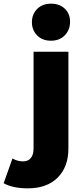

<svg xmlns="http://www.w3.org/2000/svg" viewBox="-114 -824 454 1047"><path d="M-94 175 -46 40Q-20 56 13 56Q39 56 54 38Q69 20 69 -15V-542H259V-14Q259 86 200.5 144.5Q142 203 38 203Q-45 203 -94 175ZM60 -703Q60 -746 88.5 -775Q117 -804 164 -804Q211 -804 239.5 -776.5Q268 -749 268 -706Q268 -661 239.5 -631.5Q211 -602 164 -602Q117 -602 88.5 -631Q60 -660 60 -703Z"/></svg>

Font: Idrija
Style: Regular
Weight: 800
Designer: Julieta Ulanovsky
Foundry: Julieta Ulanovsky
Version: Version 7.200